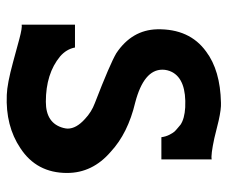

<svg xmlns="http://www.w3.org/2000/svg" viewBox="-74 -602 687 580"><g transform="rotate(90 270.0 -311.5)"><path d="M266 12Q233 11 167 -7Q139 -15 97 -26Q63 -35 54 -33V-194H123Q128 -168 150 -149Q202 -106 287 -106Q352 -106 366 -159Q368 -167 368 -172Q368 -198 339 -224Q318 -244 291 -254Q172 -300 140 -319Q70 -366 68 -442Q66 -540 135 -590Q192 -633 290 -635Q308 -636 344 -628Q356 -625 397 -615Q448 -604 461 -607V-455H394Q392 -469 386.5 -479.5Q381 -490 377.5 -494Q374 -498 365.5 -505Q357 -512 356 -513Q338 -525 304 -527Q220 -531 197 -487Q190 -473 190 -458Q190 -402 289 -376Q382 -354 438 -302Q502 -247 502 -170Q502 -78 427 -29Q360 16 266 12Z"/></g></svg>

Font: GFS Neohellenic Rg
Style: Bold
Weight: 700
Designer: Designed by Takis Katsoulidis and George D. Matthiopoulos.
Foundry: Designed by Takis Katsoulidis and George D. Matthiopoulos.
Version: Version 1.0